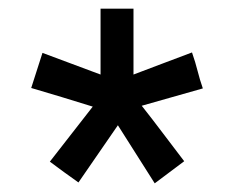

<svg xmlns="http://www.w3.org/2000/svg" viewBox="-20 -872 540 443"><path d="M307 -628Q330 -599 356 -564.5Q382 -530 405 -500L337 -449L252 -583L161 -451Q141 -465 127.5 -475Q114 -485 95 -499L194 -626Q162 -636 122.5 -648Q83 -660 52 -669L78 -750L212 -700V-852H288V-700Q317 -711 354 -725Q391 -739 423 -751Q431 -728 436 -708Q441 -688 448 -668Z"/></svg>

Font: Gugi
Style: Regular
Weight: 400
Designer: HBKIM, TJKIM
Foundry: TAE System & Typefaces Co.
Version: Version 3.00